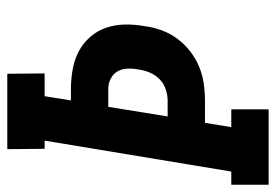

<svg xmlns="http://www.w3.org/2000/svg" viewBox="-138 -638 775 540"><g transform="rotate(-90 250.0 -367.5)"><path d="M1 0V-105H38L125 -630H102L101 -735H313L314 -630H250L238 -556H271Q299 -556 326 -551Q353 -546 376 -534Q399 -522 416.5 -502Q434 -482 442.5 -457Q451 -432 451.5 -404.5Q452 -377 447 -349Q444 -325 435.5 -301.5Q427 -278 412 -257.5Q397 -237 376.5 -221Q356 -205 333 -195.5Q310 -186 285.5 -182.5Q261 -179 237 -179H175L163 -105H213V0ZM193 -284H238Q253 -284 269.5 -289.5Q286 -295 298 -307Q310 -319 316.5 -334.5Q323 -350 325 -366Q328 -381 327.5 -396.5Q327 -412 320 -424.5Q313 -437 299.5 -444Q286 -451 271 -451H220Z"/></g></svg>

Font: Iosevka Curly Slab Extrabold
Style: Italic
Weight: 800
Italic angle: -9°
Monospace: yes
Designer: Belleve Invis
Foundry: Belleve Invis
Version: Version 22.1.2; ttfautohint (v1.8.4)